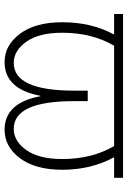

<svg xmlns="http://www.w3.org/2000/svg" viewBox="124 -684 570 859"><g transform="rotate(90 409.5 -255.0)"><path d="M43 -480V-520H776V-480H684Q740 -377 740 -248Q740 -128 688.5 -59Q637 10 561 10Q441 10 411 -150H409Q379 10 258 10Q183 10 131.5 -59Q80 -128 80 -248Q80 -379 135 -480ZM634 -480H185Q127 -381 127 -248Q127 -144 167 -87.5Q207 -31 262 -31Q386 -31 386 -301V-362H433V-301Q433 -31 557 -31Q612 -31 652 -87.5Q692 -144 692 -248Q692 -381 634 -480Z"/></g></svg>

Font: Mplus 1p Light
Style: Regular
Weight: 300
Version: Version 1.061